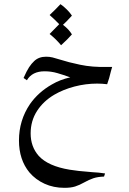

<svg xmlns="http://www.w3.org/2000/svg" viewBox="-20 -565 618 921"><path d="M512 -223Q504 -188 494 -161Q470 -164 446 -164Q391 -164 337.5 -150Q284 -136 241 -111Q188 -80 157.5 -32.5Q127 15 127 75Q127 139 166 183Q211 232 314 249Q358 256 402 259L424 261Q451 262 484 267L479 282Q449 283 428 290Q407 297 384 310Q361 323 340.5 329.5Q320 336 289 336Q237 336 194 316.5Q151 297 121 262Q71 201 71 109Q71 12 124 -66Q164 -123 229 -160Q268 -183 317 -194Q284 -206 254.5 -214.5Q225 -223 194 -223Q134 -223 109 -180L93 -191Q108 -225 119.5 -242.5Q131 -260 144 -272Q166 -293 201 -293Q218 -293 232 -289.5Q246 -286 272 -278Q305 -267 364 -254.5Q423 -242 494 -244H518ZM325 -400Q306 -378 273 -348Q249 -377 218 -402L264 -449Q244 -470 218 -493Q246 -519 270 -545Q285 -535 300.5 -519.5Q316 -504 325 -490Q295 -457 282 -446Q311 -424 325 -400Z"/></svg>

Font: Mirza
Style: Regular
Weight: 400
Designer: Arabic design by Kourosh Beigpour, Latin design by Eduardo Tunni, engineering by Lasse Fister
Version: Version 1.0010g